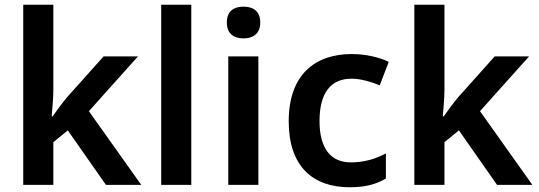

<svg xmlns="http://www.w3.org/2000/svg" viewBox="-20 -780 2272 810"><path d="M205 -400V-760H78V0H205V-180L266 -230L427 0H576L355 -311L562 -542H417L264 -371C246 -350 215 -308 202 -289H198C201 -322 205 -370 205 -400Z M787 0V-760H660V0Z M1008 -752C968 -752 937 -735 937 -685C937 -636 968 -618 1008 -618C1045 -618 1078 -636 1078 -685C1078 -735 1045 -752 1008 -752ZM1070 -542H943V0H1070Z M1455 10C1522 10 1568 -3 1608 -27V-133C1566 -110 1517 -95 1460 -95C1376 -95 1328 -153 1328 -269C1328 -388 1375 -448 1463 -448C1502 -448 1545 -435 1582 -420L1620 -519C1581 -538 1524 -552 1464 -552C1312 -552 1198 -468 1198 -268C1198 -76 1302 10 1455 10Z M1855 -400V-760H1728V0H1855V-180L1916 -230L2077 0H2226L2005 -311L2212 -542H2067L1914 -371C1896 -350 1865 -308 1852 -289H1848C1851 -322 1855 -370 1855 -400Z"/></svg>

Font: Noto Sans Myanmar UI SemiBold
Style: Regular
Weight: 600
Designer: Monotype Design Team
Foundry: Monotype Imaging Inc.
Version: Version 2.103